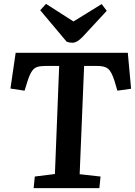

<svg xmlns="http://www.w3.org/2000/svg" viewBox="-20 -973 698 993"><path d="M160 -60 264 -73 286 -632H216Q190 -632 173.5 -627Q157 -622 145.5 -605.5Q134 -589 123 -555L107 -504L34 -515L61 -700H641L658 -514L587 -504L572 -555Q557 -602 539.5 -617Q522 -632 483 -632H415L392 -72L500 -60L494 0H154ZM188 -920 218 -953 360 -862 506 -952 532 -917 407 -782Q378 -752 355 -752Q339 -752 325 -757Z"/></svg>

Font: Literata 12pt SemiBold
Style: Italic
Weight: 600
Italic angle: -2°
Designer: Latin by Veronika Burian and Jose Scaglione. Greek by Irene Vlachou. Cyrillic by Vera Evstafieva
Foundry: TypeTogether
Version: Version 3.002